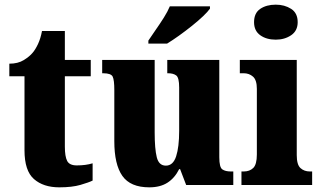

<svg xmlns="http://www.w3.org/2000/svg" viewBox="-20 -793 1376 823"><path d="M234 10Q166 10 125.5 -25.5Q85 -61 85 -149V-466H20V-520Q57 -520 82 -535.5Q107 -551 120 -567Q132 -581 143 -604.5Q154 -628 160 -660H258V-536H369V-466H258V-165Q258 -122 268 -103Q278 -84 309 -84Q348 -84 377 -93V-19Q361 -11 325 -0.5Q289 10 234 10Z M620 10Q539 10 504.5 -39Q470 -88 470 -188V-407Q470 -450 463 -464.5Q456 -479 422 -479H418V-536H643V-226Q643 -155 652 -119Q661 -83 691 -83Q722 -83 735 -123Q748 -163 748 -232V-418Q748 -460 735.5 -469.5Q723 -479 700 -479H697V-536H920V-119Q920 -76 933 -67Q946 -58 969 -58H980V0H778L752 -68H748Q729 -30 698 -10Q667 10 620 10ZM616 -619Q629 -639 647 -664.5Q665 -690 682 -717Q699 -744 708 -766H880V-756Q871 -743 850.5 -723.5Q830 -704 802.5 -682Q775 -660 747 -640Q719 -620 696 -606H616Z M1162 -623Q1122 -623 1095.5 -642Q1069 -661 1069 -698Q1069 -737 1095.5 -755Q1122 -773 1162 -773Q1200 -773 1228 -755Q1256 -737 1256 -698Q1256 -661 1228 -642Q1200 -623 1162 -623ZM1015 0V-58H1025Q1050 -58 1065.5 -73Q1081 -88 1081 -131V-412Q1081 -450 1064.5 -464.5Q1048 -479 1025 -479H1008V-536H1252V-128Q1252 -87 1268 -72.5Q1284 -58 1308 -58H1318V0Z"/></svg>

Font: Noto Serif Hebrew Condensed Black
Style: Regular
Weight: 900
Width: 3
Designer: Monotype Design Team
Foundry: Monotype Imaging Inc.
Version: Version 2.004; ttfautohint (v1.8.4.7-5d5b)